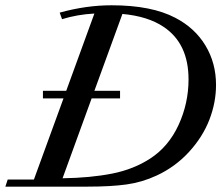

<svg xmlns="http://www.w3.org/2000/svg" viewBox="-39 -696 826 716"><path d="M-19 0 -10.3 -26.4H87.4L197.8 -329.1H121.1V-357.4H208L313 -645.5Q249 -642.1 192.4 -624.5L183.6 -648.9Q282.2 -676.3 377 -676.3Q526.4 -676.3 615.2 -629.4Q687.5 -591.8 727.1 -526.4Q766.6 -460.9 766.6 -379.4Q766.6 -313.5 741.7 -249.3Q716.8 -185.1 665.8 -129.4Q614.7 -73.7 545.4 -41.5Q490.7 -16.1 432.6 -8.1Q374.5 0 287.6 0ZM408.7 -329.1H302.7L194.3 -31.2Q298.3 -32.7 378.9 -48.6Q459.5 -64.5 521.5 -105Q589.8 -149.4 627 -230.2Q664.1 -311 664.1 -399.9Q664.1 -533.7 571.3 -595.7Q512.7 -635.3 417.5 -644L313 -357.4H408.7Z"/></svg>

Font: Elstob Medium
Style: Italic
Weight: 500
Italic angle: -20°
Designer: Peter S. Baker
Version: Version 1.015